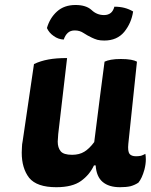

<svg xmlns="http://www.w3.org/2000/svg" viewBox="-20 -742 613 781"><path d="M252.9 -505.9Q208 -505.9 176.8 -500Q144.5 -494.1 118.2 -481.4Q102.5 -377 72.3 -168.9Q69.3 -154.3 69.3 -143.6Q68.4 -131.8 68.4 -121.1Q68.4 -57.6 98.6 -18.6Q129.9 19.5 209 19.5Q274.4 19.5 309.6 -5.9Q344.7 -31.2 362.3 -69.3Q364.3 -69.3 369.1 -69.3Q372.1 -23.4 397.5 -2Q422.9 19.5 467.8 19.5Q493.2 19.5 510.7 15.6Q528.3 10.7 543 1Q557.6 -16.6 567.4 -51.8Q573.2 -74.2 573.2 -93.8Q573.2 -105.5 571.3 -116.2Q562.5 -111.3 553.7 -108.4Q544.9 -106.4 533.2 -106.4Q514.6 -106.4 506.8 -116.2Q499 -127 502 -157.2Q513.7 -268.6 537.1 -491.2Q528.3 -496.1 512.7 -499Q496.1 -502 471.7 -502Q448.2 -502 431.6 -499Q416 -496.1 405.3 -491.2Q390.6 -381.8 363.3 -164.1Q343.8 -137.7 323.2 -125Q302.7 -112.3 273.4 -112.3Q238.3 -112.3 226.6 -127Q214.8 -141.6 214.8 -166Q214.8 -172.9 215.8 -180.7Q215.8 -189.5 216.8 -196.3Q228.5 -299.8 252.9 -505.9ZM284.2 -618.2Q304.7 -618.2 320.3 -607.4Q335 -597.7 353.5 -588.9Q363.3 -584 376 -580.1Q387.7 -577.1 404.3 -577.1Q456.1 -577.1 485.4 -612.3Q514.6 -648.4 521.5 -695.3Q504.9 -705.1 486.3 -710Q467.8 -714.8 445.3 -714.8Q440.4 -697.3 430.7 -689.5Q419.9 -680.7 403.3 -680.7Q374 -680.7 352.5 -701.2Q330.1 -721.7 287.1 -721.7Q241.2 -721.7 211.9 -695.3Q182.6 -668.9 170.9 -627.9Q179.7 -608.4 198.2 -595.7Q216.8 -582 239.3 -581.1Q245.1 -598.6 255.9 -608.4Q266.6 -618.2 284.2 -618.2Z"/></svg>

Font: cl
Style: Bold Italic
Weight: 400
Designer: Mitja Miklavcic
Version: Version 7.504; 2011; Build 1022